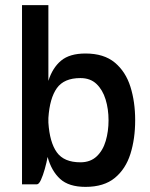

<svg xmlns="http://www.w3.org/2000/svg" viewBox="-20 -720 587 750"><path d="M124 0H66V-700H169V-404Q185 -455 218.5 -483Q252 -511 314 -511Q386 -511 428.5 -475.5Q471 -440 489.5 -381Q508 -322 508 -251V-250Q508 -178 489.5 -119Q471 -60 428.5 -25Q386 10 314 10Q249 10 215 -21Q181 -52 166 -107Q162 -85 155 -60Q148 -35 140 -17.5Q132 0 124 0ZM294 -415Q230 -415 202 -375.5Q174 -336 169 -259V-241Q174 -164 202 -125Q230 -86 294 -86Q333 -86 357.5 -109Q382 -132 393 -169.5Q404 -207 404 -250Q404 -294 392.5 -331.5Q381 -369 357 -392Q333 -415 294 -415Z"/></svg>

Font: Haskoy SemiBold
Style: Regular
Weight: 600
Designer: Ertekin Erdin
Foundry: Ertekin Erdin
Version: Version 1.500; ttfautohint (v1.8.3)